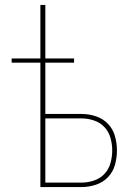

<svg xmlns="http://www.w3.org/2000/svg" viewBox="-20 -755 540 775"><path d="M143 0V-502H27V-519H143V-735H163V-519H279V-502H163V-295H310Q339 -295 367.5 -285.5Q396 -276 416 -255Q436 -234 444 -205.5Q452 -177 452 -148Q452 -118 444 -89.5Q436 -61 416 -40Q396 -19 367.5 -9.5Q339 0 310 0ZM310 -18Q335 -18 360 -26.5Q385 -35 402 -53.5Q419 -72 426 -97Q433 -122 433 -148Q433 -173 426 -198Q419 -223 402 -241.5Q385 -260 360 -268.5Q335 -277 310 -277H163V-18Z"/></svg>

Font: Iosevka Term Curly Thin
Style: Regular
Weight: 100
Designer: Belleve Invis
Foundry: Belleve Invis
Version: Version 32.3.0